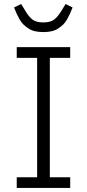

<svg xmlns="http://www.w3.org/2000/svg" viewBox="-20 -932 431 952"><path d="M49.8 -895 85 -912.1 104 -880.9Q123.5 -847.7 142.1 -834.2Q160.6 -820.8 194.8 -820.8Q229 -820.8 247.8 -834.5Q266.6 -848.1 286.1 -880.9L305.2 -912.1L339.8 -895Q332.5 -876 327.1 -864.3Q321.8 -852.5 312.7 -836.4Q303.7 -820.3 293.5 -810.5Q283.2 -800.8 269.3 -791.3Q255.4 -781.7 236.6 -777.3Q217.8 -772.9 194.8 -772.9Q171.9 -772.9 153.1 -777.3Q134.3 -781.7 120.4 -791.3Q106.4 -800.8 96.2 -810.5Q85.9 -820.3 76.9 -836.4Q67.9 -852.5 62.5 -864.3Q57.1 -876 49.8 -895ZM63 0V-53.2H164.1V-645H63V-698.2H328.1V-645H227.1V-53.2H328.1V0Z"/></svg>

Font: Anuphan Light
Style: Regular
Weight: 300
Designer: Mike Abbink, Paul van der Laan, Pieter van Rosmalen, Mint Tantisuwanna
Foundry: Bold Monday; Cadson Demak
Version: Version 3.002;hotconv 1.0.109;makeotfexe 2.5.65596